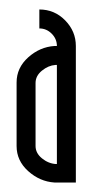

<svg xmlns="http://www.w3.org/2000/svg" viewBox="-20 -379 195 405"><path d="M55 -71Q55 -56 68.5 -45Q82 -34 98 -33H100V-242H97Q82 -241 68.5 -230Q55 -219 55 -204ZM140 -282V6H95Q64 4 39.5 -18Q15 -40 15 -71V-205Q15 -236 39.5 -258Q64 -280 95 -282H100Q100 -297 89 -308Q78 -319 63 -319V-359Q95 -359 117.5 -336Q140 -313 140 -282Z"/></svg>

Font: RIT Chingam
Style: Regular
Weight: 400
Version: Version 1.2.1